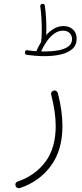

<svg xmlns="http://www.w3.org/2000/svg" viewBox="-20 -727 428 1003"><path d="M110.4 -454.1Q111.3 -466.3 123.5 -464.4Q147 -460.9 169.9 -459.5Q170.4 -460 170.4 -460.4Q181.2 -486.3 195.3 -508.3Q195.3 -509.3 195.3 -510.7Q198.2 -533.7 198.2 -573.2Q198.2 -601.1 196.3 -634.3Q194.3 -667.5 190.4 -693.4Q189.9 -698.7 193.1 -702.6Q196.3 -706.5 200.2 -707Q212.9 -708 214.4 -696.3Q218.3 -669.4 220.2 -637.7Q222.2 -606 222.2 -580.6Q222.2 -560.5 221.7 -543.9Q240.2 -564.9 262.9 -577.9Q285.6 -590.8 312 -590.8Q341.8 -590.8 361.1 -573Q380.4 -555.2 380.4 -524.9Q380.4 -490.7 357.2 -470.7Q334 -450.7 295.9 -442.1Q257.8 -433.6 211.9 -433.6Q170.9 -433.6 120.6 -440.4Q108.9 -442.9 110.4 -454.1ZM309.6 -566.9Q284.2 -566.9 262.5 -550.8Q240.7 -534.7 223.6 -509.8Q206.5 -484.9 194.8 -458.5Q204.1 -458 213.4 -458Q251 -458 283.7 -463.9Q316.4 -469.7 336.4 -483.9Q356.4 -498 356.4 -522.9Q356.4 -542.5 343.3 -554.7Q330.1 -566.9 309.6 -566.9ZM258.3 -252.9Q267.1 -256.3 273.7 -252Q280.3 -247.6 282.2 -240.7Q306.2 -147.9 306.2 -68.4Q306.2 57.1 246.1 139.2Q186 221.2 84 255.4Q76.2 257.8 69.8 254.2Q63.5 250.5 61.5 244.1Q58.6 235.8 62.3 229.5Q65.9 223.1 72.3 221.2Q164.1 189.9 217.5 117.9Q271 45.9 271 -68.4Q271 -106 264.9 -147Q258.8 -188 247.6 -231.9Q245.6 -240.2 249.3 -245.6Q252.9 -251 258.3 -252.9Z"/></svg>

Font: Mikhak-DS2-FD ExtraLight
Style: Regular
Weight: 200
Designer: Amin Abedi
Version: Version 3.2